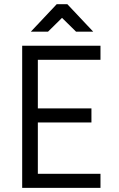

<svg xmlns="http://www.w3.org/2000/svg" viewBox="-20 -914 577 934"><path d="M87.9 -691.4H468.8V-623H164.1V-386.7H424.8V-318.4H164.1V-68.4H468.8V0H87.9ZM350.1 -759.8 281.7 -827.1 213.4 -759.8H129.9L255.9 -893.6H307.6L433.6 -759.8Z"/></svg>

Font: Gidole
Style: Regular
Weight: 400
Version: Version 2.100; ttfautohint (v1.8.4.7-5d5b)